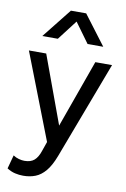

<svg xmlns="http://www.w3.org/2000/svg" viewBox="-105 -818 725 1103"><g transform="rotate(10 258.0 -266.0)"><path d="M110.5 224.5Q86.5 224.5 62.8 219Q39 213.5 15.5 198.5L37 119Q52.5 129.5 70.2 134.2Q88 139 102.5 139Q139.5 139 160 121.2Q180.5 103.5 193 66L212.5 10L18.5 -490H119.5L264.5 -95L406 -490H503.5L289 78Q267 136 240.2 167.8Q213.5 199.5 181.5 212Q149.5 224.5 110.5 224.5ZM80 -585 216.5 -757H305.5L435.5 -585H344L259.5 -701L170.5 -585Z"/></g></svg>

Font: Geologica Light
Style: Regular
Weight: 300
Designer: Sindre Bremnes, Frode Helland
Foundry: Monokrom Skriftforlag AS
Version: Version 1.010; ttfautohint (v1.8.4.7-5d5b);gftools[0.9.28]